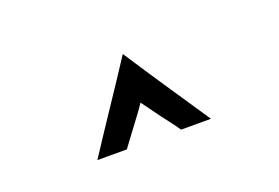

<svg xmlns="http://www.w3.org/2000/svg" viewBox="-43 -771 561 386"><g transform="rotate(-20 238.0 -577.5)"><path d="M293 -486Q288 -494 276 -509.5Q264 -525 252.5 -541Q241 -557 235 -565Q230 -557 218 -541Q206 -525 194.5 -509.5Q183 -494 177 -486H114Q144 -532 174.5 -577.5Q205 -623 235 -669Q265 -623 295.5 -577.5Q326 -532 357 -486Z"/></g></svg>

Font: Reem Kufi Ink
Style: Regular
Weight: 400
Designer: Khaled Hosny
Version: Version 1.7